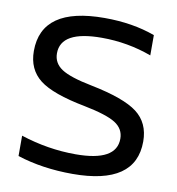

<svg xmlns="http://www.w3.org/2000/svg" viewBox="-78 -750 767 830"><g transform="rotate(10 305.0 -335.0)"><path d="M537.1 -554.2Q432.1 -592.8 317.9 -592.8Q138.2 -592.8 138.2 -493.2Q138.2 -450.2 176 -425.3Q213.9 -400.4 309.1 -381.8Q455.6 -352.5 513.7 -308.1Q571.8 -263.7 571.8 -182.1Q571.8 8.8 294.9 8.8Q162.1 8.8 51.8 -26.9V-116.2Q171.4 -77.1 293 -77.1Q472.2 -77.1 472.2 -176.8Q472.2 -220.2 433.3 -244.9Q394.5 -269.5 294.9 -289.1Q151.9 -316.4 95 -360.8Q38.1 -405.3 38.1 -485.8Q38.1 -679.2 314.9 -679.2Q439 -679.2 537.1 -643.1Z"/></g></svg>

Font: LT Wave Text
Style: Regular
Weight: 400
Designer: Daniel Lyons
Version: Version 2.5 (Glyphs App)